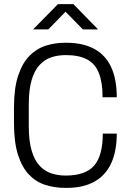

<svg xmlns="http://www.w3.org/2000/svg" viewBox="-20 -904 640 934"><path d="M298 10Q246 10 200.5 -4.5Q155 -19 121 -54.5Q87 -90 67.5 -151Q48 -212 48 -306V-380Q48 -474 68 -535Q88 -596 122.5 -631.5Q157 -667 202 -681.5Q247 -696 296 -696H303Q383 -696 438 -666.5Q493 -637 520.5 -578Q548 -519 548 -431H479Q479 -503 461 -548.5Q443 -594 403.5 -615Q364 -636 300 -636Q262 -636 230 -625.5Q198 -615 173 -588.5Q148 -562 134 -515Q120 -468 120 -396V-291Q120 -218 134 -171Q148 -124 173 -97.5Q198 -71 230 -60.5Q262 -50 300 -50Q396 -50 438 -98.5Q480 -147 480 -254H548Q548 -168 520.5 -109Q493 -50 438.5 -20Q384 10 305 10ZM141 -761 262 -884H337L457 -761H383L299 -847L215 -761Z"/></svg>

Font: Chivo Mono Medium ExtraLight
Style: Regular
Weight: 250
Monospace: yes
Version: Version 1.008